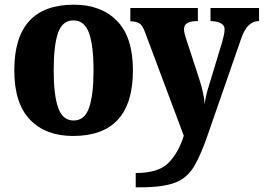

<svg xmlns="http://www.w3.org/2000/svg" viewBox="-20 -570 1125 819"><path d="M292 10Q547 10 547 -270Q547 -411 479.5 -480.5Q412 -550 295 -550Q41 -550 41 -270Q41 -129 108 -59.5Q175 10 292 10ZM294 -56Q247 -56 228 -110.5Q209 -165 209 -270Q209 -376 227.5 -429.5Q246 -483 293 -483Q340 -483 359.5 -429.5Q379 -376 379 -270Q379 -165 360 -110.5Q341 -56 294 -56ZM559 229H578Q674 229 726 209.5Q778 190 808 139.5Q838 89 869 -3L1010 -409Q1035 -479 1082 -480H1085V-536H878V-480H882Q938 -477 938 -445Q938 -434 934.5 -418Q931 -402 928 -392L871 -204Q866 -190 861 -169Q856 -148 853 -126Q852 -146 846 -174Q840 -202 829 -236L775 -401Q771 -412 768 -424Q765 -436 765 -446Q765 -480 820 -480H824V-536H536V-479H541Q562 -478 575 -470Q588 -462 598 -434L764 9Q742 80 699.5 124Q657 168 559 168Z"/></svg>

Font: Noto Serif SemiCondensed Extra
Style: Regular
Weight: 800
Width: 4
Designer: Monotype Design Team
Foundry: Monotype Imaging Inc.
Version: Version 1.002